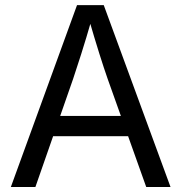

<svg xmlns="http://www.w3.org/2000/svg" viewBox="-20 -748 726 768"><path d="M23.4 0 288.1 -727.5H395L662.1 0H564.9L410.6 -432.6Q396.5 -472.7 377.7 -532.2Q358.9 -591.8 332 -684.1H350.6Q323.7 -590.8 304.4 -530.5Q285.2 -470.2 272.5 -432.6L121.6 0ZM157.2 -203.1V-284.2H528.8V-203.1Z"/></svg>

Font: Inter 16pt
Style: Regular
Weight: 400
Version: Version 4.001;git-66647c0bb